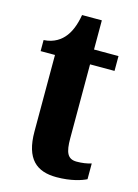

<svg xmlns="http://www.w3.org/2000/svg" viewBox="-105 -719 565 788"><g transform="rotate(15 177.5 -325.0)"><path d="M214 10C277 10 320 -5 340 -15V-82C322 -76 300 -73 278 -73C239 -73 228 -99 228 -159V-473H332V-536H228V-660H144C136 -613 122 -584 107 -565C91 -544 62 -522 18 -520V-473H79V-148C79 -31 130 10 214 10Z"/></g></svg>

Font: Noto Serif Bengali ExtraCondensed ExtraBold
Style: Regular
Weight: 800
Width: 2
Designer: Juan Bruce, Universal Thirst, Indian Type Foundry and the Monotype Design Team.
Foundry: Monotype Imaging Inc.
Version: Version 2.003